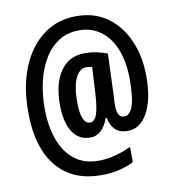

<svg xmlns="http://www.w3.org/2000/svg" viewBox="-88 -798 870 957"><g transform="rotate(-10 347.5 -320.0)"><path d="M654 -365Q654 -248 616.5 -180.5Q579 -113 516 -113Q476 -113 453.5 -134.5Q431 -156 423 -196H418Q389 -113 327 -113Q268 -113 236.5 -162.5Q205 -212 205 -301Q205 -409 248.5 -470.5Q292 -532 371 -532Q430 -532 485 -510L477 -302Q476 -288 475.5 -272.5Q475 -257 475 -246Q475 -187 512 -187Q539 -187 554.5 -228.5Q570 -270 570 -366Q570 -450 545.5 -513.5Q521 -577 474.5 -613Q428 -649 363 -649Q302 -649 257.5 -619.5Q213 -590 184 -540Q155 -490 141 -427Q127 -364 127 -297Q127 -209 151 -140Q175 -71 224 -31.5Q273 8 348 8Q389 8 432.5 -3.5Q476 -15 513 -33V45Q476 63 436 72Q396 81 348 81Q201 81 122 -16.5Q43 -114 43 -291Q43 -423 83.5 -519.5Q124 -616 196 -669Q268 -722 363 -721Q453 -721 518 -674.5Q583 -628 618.5 -547Q654 -466 654 -365ZM292 -299Q292 -187 339 -187Q362 -187 374 -223Q386 -259 390 -346L396 -458Q384 -462 367 -462Q333 -462 312.5 -420Q292 -378 292 -299Z"/></g></svg>

Font: Noto Sans Lao ExtraCondensed SemiBold
Style: Regular
Weight: 600
Width: 2
Designer: Monotype Design Team
Foundry: Monotype Imaging Inc.
Version: Version 2.003; ttfautohint (v1.8.4.7-5d5b)